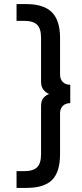

<svg xmlns="http://www.w3.org/2000/svg" viewBox="-20 -770 400 940"><path d="M61 68H97Q142 68 161.5 49Q181 30 181 -15V-250Q181 -278 193.5 -291.5Q206 -305 221 -310Q206 -315 193.5 -329.5Q181 -344 181 -370V-585Q181 -630 161.5 -649Q142 -668 97 -668H61V-750H109Q194 -750 234 -710Q274 -670 274 -585V-405Q274 -382 287.5 -368.5Q301 -355 324 -355V-265Q301 -265 287.5 -251.5Q274 -238 274 -215V-16Q274 72 235 111Q196 150 109 150H61Z"/></svg>

Font: Golos UI VF
Style: Regular
Weight: 400
Designer: A.Korolkova, Vitaly Kuzmin
Foundry: ParaType Ltd
Version: Version 2.000